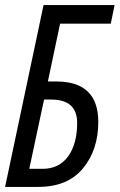

<svg xmlns="http://www.w3.org/2000/svg" viewBox="-20 -734 470 754"><path d="M0 0H130Q246 0 306 -73Q366 -146 366 -255Q366 -414 201 -414H168L216 -641H415L430 -714H151ZM95 -71 153 -343H181Q283 -343 283 -251Q283 -169 247.5 -120Q212 -71 147 -71Z"/></svg>

Font: Noto Sans UI Condensed
Style: Italic
Weight: 400
Width: 3
Italic angle: -12°
Designer: Monotype Design Team
Foundry: Monotype Imaging Inc.
Version: Version 1.901